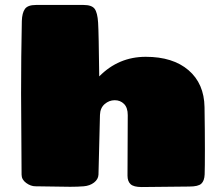

<svg xmlns="http://www.w3.org/2000/svg" viewBox="-20 -751 896 774"><path d="M67 -47 65 -374Q65 -524 68 -666Q69 -699 80.5 -715Q92 -731 125 -731H317Q350 -731 361.5 -715.5Q373 -700 375.5 -659.5Q378 -619 380 -443Q458 -522 567.5 -522Q677 -522 740 -468Q803 -414 804.5 -319Q806 -224 806 -149Q806 -74 805 -48Q804 -22 791.5 -10.5Q779 1 743 1L551 3Q519 3 506.5 -8.5Q494 -20 494 -43L495 -287Q495 -317 480 -332Q465 -347 442.5 -347Q420 -347 402 -331.5Q384 -316 383 -288L377 -47Q376 -28 359 -15Q342 -2 317.5 0Q293 2 263 2L123 0Q104 0 85.5 -13.5Q67 -27 67 -47Z"/></svg>

Font: Chango
Style: Regular
Weight: 400
Designer: Manuel Lupez
Foundry: Fontstage
Version: Version 1.001